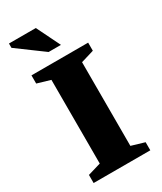

<svg xmlns="http://www.w3.org/2000/svg" viewBox="-226 -997 911 1078"><g transform="rotate(-30 230.0 -458.0)"><path d="M413.5 -52.5V0H46V-52.5L130.5 -77.5V-620L46 -645V-698H413.5V-645.5L329 -620V-77.5ZM275 -763.5H195L26 -888V-916H200Z"/></g></svg>

Font: Newsreader 9pt
Style: Bold
Weight: 700
Designer: Hugues Gentile
Foundry: Production Type
Version: Version 1.003